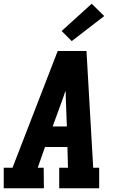

<svg xmlns="http://www.w3.org/2000/svg" viewBox="-21 -1008 641 1028"><path d="M-1 0V-110H46L288 -735H442L478 -110H510V0H296V-110H343L340 -221H220L181 -110H213L214 0ZM261 -331H337L331 -490Q331 -498 331 -506Q331 -514 330 -522Q327 -514 324 -506Q321 -498 319 -490ZM363 -788 309 -842 470 -988 537 -922Z"/></svg>

Font: Iosevka Etoile Extrabold
Style: Italic
Weight: 800
Italic angle: -9°
Designer: Belleve Invis
Foundry: Belleve Invis
Version: Version 22.1.2; ttfautohint (v1.8.4)